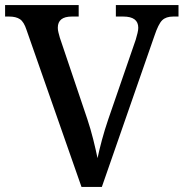

<svg xmlns="http://www.w3.org/2000/svg" viewBox="-20 -734 721 754"><path d="M84 -617Q74 -648 58.5 -658.5Q43 -669 16 -669H0V-714H289V-669H262Q207 -669 207 -625Q207 -616 209.5 -606.5Q212 -597 215 -586L323 -266Q336 -227 346 -187Q356 -147 363 -113Q370 -146 380.5 -185Q391 -224 405 -265L513 -578Q517 -592 520 -604Q523 -616 523 -625Q523 -669 464 -669H435V-714H681V-669H660Q632 -669 617 -654.5Q602 -640 586 -592L380 0H300Z"/></svg>

Font: Noto Serif Lao Medium
Style: Regular
Weight: 500
Designer: Monotype Design Team
Foundry: Monotype Imaging Inc.
Version: Version 2.003; ttfautohint (v1.8.4.7-5d5b)